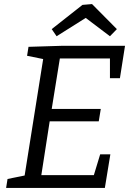

<svg xmlns="http://www.w3.org/2000/svg" viewBox="-20 -923 646 943"><path d="M594 -698 569 -539H520V-636H274L234 -388H475L465 -327H224L183 -63H441L472 -165H522L495 0H10L17 -44L101 -61L192 -633L113 -649L120 -693L283 -698ZM432 -903 554 -780 520 -745 401 -835 258 -745 234 -780 385 -899Z"/></svg>

Font: Bitter Pro
Style: Italic
Weight: 400
Italic angle: -9°
Designer: Sol Matas, and Bitter project Authors
Foundry: Sol Matas
Version: Version 1.010